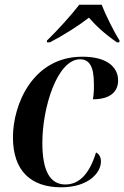

<svg xmlns="http://www.w3.org/2000/svg" viewBox="-20 -786 528 816"><path d="M180 -614 179 -606H192C250 -636 316 -678 358 -711C386 -678 426 -641 477 -606H487L488 -614C465 -650 428 -724 412 -766H317C281 -719 224 -657 180 -614ZM240 10C355 10 409 -51 409 -100C409 -121 399 -133 388 -138C360 -46 316 -2 258 -2C193 -2 160 -59 160 -179C160 -331 224 -534 320 -534C360 -534 379 -503 379 -431C380 -405 378 -383 375 -364C454 -364 482 -401 482 -444C482 -497 440 -545 330 -545C118 -545 35 -340 35 -203C35 -57 114 10 240 10Z"/></svg>

Font: Noto Serif Display SemiCondensed SemiBold
Style: Italic
Weight: 600
Width: 4
Italic angle: -12°
Designer: Monotype Design Team
Foundry: Monotype Imaging Inc.
Version: Version 2.009